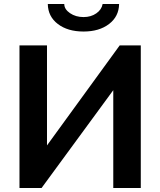

<svg xmlns="http://www.w3.org/2000/svg" viewBox="-20 -936 798 956"><path d="M491 -916H573Q572 -854 523 -816.5Q474 -779 396 -779Q317 -779 268 -816.5Q219 -854 218 -916H300Q300 -890 328.5 -870.5Q357 -851 396 -851Q433 -851 459.5 -869.5Q486 -888 491 -916ZM214 -710V-212L576 -710H681V0H544V-487L187 0H77V-710Z"/></svg>

Font: Raleway
Style: Bold
Weight: 700
Designer: Matt McInerney, Pablo Impallari, Rodrigo Fuenzalida
Foundry: Matt McInerney, Pablo Impallari, Rodrigo Fuenzalida
Version: Version 3.000